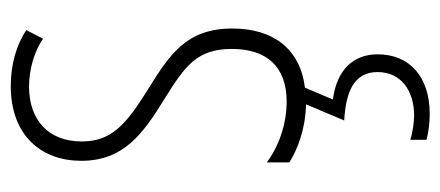

<svg xmlns="http://www.w3.org/2000/svg" viewBox="-251 -328 819 357"><g transform="rotate(-90 158.5 -149.5)"><path d="M236 143C236 98 207 67 152 60L174 8C247 -1 284 -52 284 -127C284 -213 235 -244 169 -285C105 -325 74 -352 74 -407C74 -470 115 -505 176 -505C208 -505 242 -495 265 -479L281 -510C253 -529 216 -539 177 -539C84 -539 38 -481 38 -408C38 -329 88 -293 155 -252C214 -215 246 -193 246 -128C246 -63 213 -26 148 -26C106 -26 64 -41 35 -63V-21C59 -6 96 9 143 10L113 81C166 84 203 99 203 143C203 187 168 211 122 211C109 211 90 208 77 204V234C91 238 110 240 125 240C194 240 236 203 236 143Z"/></g></svg>

Font: Noto Sans Devanagari UI ExtraCondensed ExtraLight
Style: Regular
Weight: 200
Width: 2
Designer: Jelle Bosma - Monotype Design Team
Foundry: Monotype Imaging Inc.
Version: Version 2.004